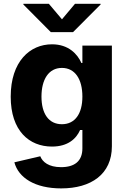

<svg xmlns="http://www.w3.org/2000/svg" viewBox="-20 -789 676 1024"><path d="M306.6 215.8C465.3 215.8 576.7 140.6 576.7 -8.8V-545.9H419.4V-453.1H414.1C393.6 -499.5 346.7 -552.7 257.3 -552.7C139.6 -552.7 37.1 -461.4 37.1 -273.4C37.1 -90.8 136.2 -7.3 257.3 -7.3C341.8 -7.3 386.7 -48.8 407.2 -95.7H419.4V2.4C419.4 70.8 377.4 102.5 305.7 102.5C239.7 102.5 206.5 74.7 194.8 44.4L56.6 76.7C78.6 159.2 166.5 215.8 306.6 215.8ZM310.1 -126.5C239.7 -126.5 201.2 -182.6 201.2 -273.9C201.2 -364.7 239.3 -426.8 310.1 -426.8C379.9 -426.8 419.4 -367.2 419.4 -273.9C419.4 -181.6 379.4 -126.5 310.1 -126.5ZM240.7 -768.6H104.5V-765.1L251 -617.7H369.6L516.6 -765.1V-768.6H379.9L310.5 -686Z"/></svg>

Font: Raveo
Style: Bold
Weight: 700
Designer: Jakub Foglar, Rasmus Andersson (Inter)
Foundry: Jakubfoglar.com
Version: Version 1.100;Glyphs 3.2.3 (3260)